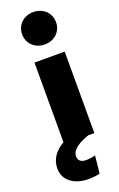

<svg xmlns="http://www.w3.org/2000/svg" viewBox="-250 -879 733 1182"><g transform="rotate(-20 116.5 -287.5)"><path d="M141 -617C206 -617 252 -663 252 -723C252 -783 206 -829 141 -829C76 -829 30 -783 30 -723C30 -663 76 -617 141 -617ZM42 -12C-13 20 -49 65 -49 128C-49 208 21 254 111 254C138 254 163 251 185 246L197 131C175 136 155 139 136 139C104 139 85 125 85 95C85 71 104 32 200 0H240V-534H42Z"/></g></svg>

Font: Fira Sans Heavy
Style: Regular
Weight: 900
Designer: bBox Type GmbH & Carrois Corporate GbR & Edenspiekermann AG
Foundry: bBox Type GmbH & Carrois Corporate GbR & Edenspiekermann AG
Version: Version 4.300;PS 004.300;hotconv 1.0.88;makeotf.lib2.5.64775